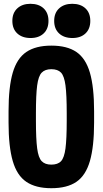

<svg xmlns="http://www.w3.org/2000/svg" viewBox="-20 -980 540 1010"><path d="M250 10Q168 10 118.5 -23.5Q69 -57 47 -133Q25 -209 25 -335V-395Q25 -522 47 -597.5Q69 -673 118.5 -706.5Q168 -740 250 -740Q333 -740 382 -706.5Q431 -673 453 -597.5Q475 -522 475 -395V-335Q475 -209 453 -133Q431 -57 382 -23.5Q333 10 250 10ZM250 -114Q284 -114 301 -132Q318 -150 324.5 -199.5Q331 -249 331 -345V-385Q331 -481 324.5 -530.5Q318 -580 301 -598Q284 -616 250 -616Q217 -616 199.5 -598Q182 -580 175.5 -530.5Q169 -481 169 -385V-345Q169 -249 175.5 -199.5Q182 -150 199.5 -132Q217 -114 250 -114ZM141 -780Q97 -780 71 -804Q45 -828 45 -870Q45 -912 71 -936Q97 -960 140 -960Q184 -960 209.5 -936Q235 -912 235 -870Q235 -828 209.5 -804Q184 -780 141 -780ZM361 -780Q317 -780 291 -804Q265 -828 265 -870Q265 -912 291 -936Q317 -960 360 -960Q404 -960 429.5 -936Q455 -912 455 -870Q455 -828 429.5 -804Q404 -780 361 -780Z"/></svg>

Font: M PLUS 1 Code
Style: Bold
Weight: 700
Designer: Coji Morishita
Foundry: UNDERFOREST DESIGN
Version: Version 1.002